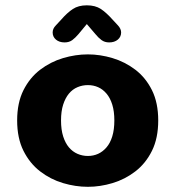

<svg xmlns="http://www.w3.org/2000/svg" viewBox="-20 -692 659 722"><path d="M310.5 10.5Q264 10.5 217 -3.5Q170 -17.5 131 -47.5Q92 -77.5 68.2 -125Q44.5 -172.5 44.5 -239Q44.5 -305.5 68.2 -352.8Q92 -400 131 -429.8Q170 -459.5 217 -473.5Q264 -487.5 310.5 -487.5Q356.5 -487.5 403.2 -473.5Q450 -459.5 489 -429.8Q528 -400 551.5 -352.8Q575 -305.5 575 -239Q575 -172.5 551.5 -125Q528 -77.5 489 -47.5Q450 -17.5 403.2 -3.5Q356.5 10.5 310.5 10.5ZM310.5 -105.5Q331 -105.5 348.8 -113.5Q366.5 -121.5 380.5 -137.8Q394.5 -154 402.2 -179.2Q410 -204.5 410 -239Q410 -273.5 402.2 -298.5Q394.5 -323.5 380.5 -340Q366.5 -356.5 348.8 -364.2Q331 -372 310.5 -372Q290 -372 271.5 -364.2Q253 -356.5 239.2 -340Q225.5 -323.5 217.5 -298.5Q209.5 -273.5 209.5 -239Q209.5 -204.5 217.5 -179.2Q225.5 -154 239.2 -137.8Q253 -121.5 271.5 -113.5Q290 -105.5 310.5 -105.5ZM423.5 -596.5Q435.5 -583.5 435.5 -570Q435.5 -553.5 423 -543Q410.5 -532.5 390.5 -532.5Q373.5 -532.5 361.5 -541.5Q349.5 -550.5 339 -563.5L306.5 -601.5L274.5 -563Q263.5 -550 251.8 -541.2Q240 -532.5 223 -532.5Q203 -532.5 190.5 -543Q178 -553.5 178 -570Q178 -584.5 190 -596.5L209.5 -617.5Q233 -644.5 254 -658.2Q275 -672 306.5 -672Q338.5 -672 359.2 -658.2Q380 -644.5 404 -617.5Z"/></svg>

Font: Sono ExtraLight Monospace
Style: Bold
Weight: 700
Version: Version 2.112